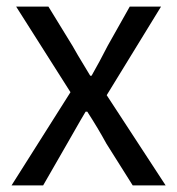

<svg xmlns="http://www.w3.org/2000/svg" viewBox="-20 -563 538 583"><path d="M15 0 194 -283 29 -543H127L200 -424Q206 -412 254 -333H258Q281 -373 307 -424L374 -543H469L304 -274L483 0H383L303 -127Q278 -173 245 -224H240Q237 -220 184 -127L111 0Z"/></svg>

Font: Swei Fan Sans CJK TC
Style: Regular
Weight: 400
Version: Version 2.130